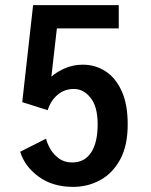

<svg xmlns="http://www.w3.org/2000/svg" viewBox="-20 -720 590 751"><path d="M266 11Q186 11 131.2 -29Q76.5 -69 59 -126.5L160 -177.5Q164.5 -159 177 -137.2Q189.5 -115.5 210.8 -100Q232 -84.5 262.5 -84.5Q310.5 -84.5 336.2 -123.2Q362 -162 362 -234Q362 -302.5 334.5 -337.2Q307 -372 269 -372Q232 -372 205 -349Q178 -326 166.5 -289L67 -320.5L109.5 -700H444.5V-609H202.5L181 -420.5Q206 -441.5 237.2 -454.2Q268.5 -467 304 -467Q352 -467 391.8 -441.8Q431.5 -416.5 455.5 -364.8Q479.5 -313 479.5 -233.5Q479.5 -150 449.8 -95.8Q420 -41.5 371.5 -15.2Q323 11 266 11Z"/></svg>

Font: Trispace SemiCondensed Medium
Style: Regular
Weight: 500
Width: 4
Designer: Tyler Finck
Foundry: Etcetera Type Company
Version: Version 1.210; ttfautohint (v1.8.3)